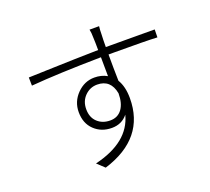

<svg xmlns="http://www.w3.org/2000/svg" viewBox="-135 -953 1271 1162"><g transform="rotate(-20 500.0 -372.0)"><path d="M480.5 -221.7Q529.3 -221.7 556.2 -258.3Q583 -294.9 583 -359.4Q565.4 -453.1 478.5 -453.1Q432.6 -453.1 399.4 -419.9Q366.2 -386.7 366.2 -335Q366.2 -282.2 398.4 -252Q430.7 -221.7 480.5 -221.7ZM606.4 -648.4H640.6Q717.8 -648.4 814 -647.9Q910.2 -647.5 920.9 -647.5L919.9 -596.7Q850.6 -600.6 640.6 -600.6H606.4Q606.4 -573.2 606.9 -514.2Q607.4 -455.1 608.4 -430.7Q637.7 -382.8 637.7 -308.6Q637.7 -49.8 356.4 37.1L309.6 -6.8Q535.2 -60.5 577.1 -223.6Q539.1 -175.8 474.6 -175.8Q407.2 -175.8 362.3 -218.8Q317.4 -261.7 317.4 -334Q317.4 -401.4 365.2 -450.2Q413.1 -499 477.5 -499Q522.5 -499 558.6 -478.5Q558.6 -493.2 558.1 -534.7Q557.6 -576.2 557.6 -600.6Q281.2 -596.7 106.4 -582L105.5 -634.8Q137.7 -635.7 226.6 -638.7Q315.4 -641.6 400.9 -644Q486.3 -646.5 556.6 -647.5Q556.6 -697.3 554.7 -732.4Q554.7 -759.8 549.8 -781.2H611.3Q608.4 -757.8 608.4 -732.4Q607.4 -721.7 606.9 -692.4Q606.4 -663.1 606.4 -648.4Z"/></g></svg>

Font: Gen Shin Gothic Monospace Light
Style: Regular
Weight: 300
Designer: [Source Han Sans]
Ryoko NISHIZUKA  (kana & ideographs); Paul D. Hunt (Latin, Greek & Cyrillic); Wenlong ZHANG  (bopomofo
Version: Version 1.002.20150607